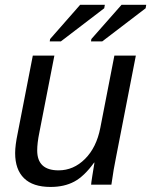

<svg xmlns="http://www.w3.org/2000/svg" viewBox="-20 -756 619 786"><path d="M202.6 -528.3 141.1 -213.4Q132.3 -170.4 132.3 -140.1Q132.3 -58.6 219.7 -58.6Q281.2 -58.6 328.1 -105.5Q375 -152.3 390.6 -232.4L448.2 -528.3H536.1L455.1 -112.8Q445.3 -66.4 436 0H353Q353 -5.4 358.2 -37.8Q363.3 -70.3 366.7 -90.3H365.2Q324.7 -34.2 283.9 -12.5Q243.2 9.3 187 9.3Q114.7 9.3 78.4 -26.4Q42 -62 42 -129.4Q42 -160.6 52.2 -209.5L114.3 -528.3ZM183.6 -586.4 185.1 -596.2 308.1 -736.3H409.2L406.7 -722.2L229 -586.4ZM352.5 -586.4 354 -596.2 477.5 -736.3H578.6L576.2 -722.2L398.4 -586.4Z"/></svg>

Font: Liberation Sans
Style: Italic
Weight: 400
Italic angle: -12°
Designer: Steve Matteson
Foundry: Ascender Corporation
Version: Version 2.1.5